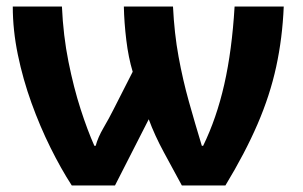

<svg xmlns="http://www.w3.org/2000/svg" viewBox="-20 -566 925 586"><path d="M846 -546Q842 -450 823 -362.5Q804 -275 766 -187Q728 -99 668 0H535Q509 -48 480.5 -100.5Q452 -153 434 -202L331 0H199Q166 -51 134 -115.5Q102 -180 76 -252Q50 -324 34.5 -399Q19 -474 19 -546H169Q173 -457 189 -377.5Q205 -298 226 -233Q247 -168 268 -121H272Q279 -147 296 -176Q313 -205 327 -233L385 -347Q372 -390 365.5 -443.5Q359 -497 358 -546H508Q512 -464 525 -393Q538 -322 556.5 -256Q575 -190 596 -121H600Q641 -205 664.5 -308.5Q688 -412 696 -546Z"/></svg>

Font: Noto IKEA Arabic
Style: Bold
Weight: 700
Designer: Monotype Design Team
Foundry: Monotype Imaging Inc.
Version: Version 1.200